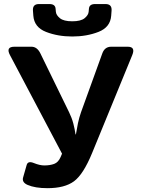

<svg xmlns="http://www.w3.org/2000/svg" viewBox="-20 -937 715 973"><path d="M30.3 -658.2Q8.3 -700.2 53.2 -700.2H139.6Q168 -700.2 184.6 -666.5L330.1 -368.2Q344.2 -339.4 351.6 -311Q358.9 -282.7 362.8 -255.9H364.7Q369.1 -284.2 375 -312.3Q380.9 -340.3 390.6 -368.2L498.5 -666.5Q510.7 -700.2 543.5 -700.2H627.4Q667.5 -700.2 650.4 -658.2L446.8 -161.6Q402.3 -53.2 355 -18.3Q307.6 16.6 220.7 16.6Q157.7 16.6 119.6 0Q89.8 -13.2 97.2 -38.1L115.2 -101.1Q121.6 -123 151.4 -110.8Q181.6 -98.6 204.6 -98.6Q232.9 -98.6 254.4 -106.4Q275.9 -114.3 287.6 -142.1L294.4 -158.2ZM147 -883.3Q144.5 -916.5 177.7 -916.5H230.5Q259.8 -916.5 261.7 -893.1L263.2 -877Q264.6 -860.4 283.7 -844.7Q302.7 -829.1 346.2 -829.1Q389.6 -829.1 408.7 -844.7Q427.7 -860.4 429.2 -877L430.7 -893.1Q432.6 -916.5 461.9 -916.5H514.6Q547.9 -916.5 545.4 -883.3L543.5 -857.4Q539.1 -798.8 479.2 -775.4Q419.4 -752 346.2 -752Q272.9 -752 213.1 -775.4Q153.3 -798.8 148.9 -857.4Z"/></svg>

Font: Istok
Style: Bold
Weight: 700
Designer: Andrey V. Panov
Foundry: Andrey V. Panov
Version: Version 1.0.1